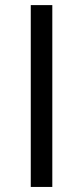

<svg xmlns="http://www.w3.org/2000/svg" viewBox="-20 -739 328 759"><path d="M186.8 -718.8H101.6V0H186.8Z"/></svg>

Font: TID UI Semi Bold
Style: Regular
Weight: 600
Designer: The TID Project Authors
Foundry: Bakken & Bæck
Version: Version 1.001;hotconv 1.0.109;makeotfexe 2.5.65596